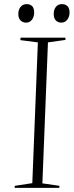

<svg xmlns="http://www.w3.org/2000/svg" viewBox="-20 -913 358 933"><path d="M164 -707 79 -718 80 -730H298V-719L213 -707L186 -22L269 -10L268 0H51L52 -10L137 -23ZM69 -845Q69 -866 80 -879.5Q91 -893 110 -893Q126 -893 136 -883.5Q146 -874 146 -851Q146 -832 135.5 -817.5Q125 -803 107 -803Q91 -803 80 -813.5Q69 -824 69 -845ZM241 -845Q241 -866 251.5 -879.5Q262 -893 281 -893Q298 -893 308 -883Q318 -873 318 -851Q318 -832 307 -817.5Q296 -803 278 -803Q262 -803 251.5 -813.5Q241 -824 241 -845Z"/></svg>

Font: Literata 72pt ExtraLight
Style: Italic
Weight: 200
Italic angle: -2°
Designer: Latin by Veronika Burian and Jose Scaglione. Greek by Irene Vlachou. Cyrillic by Vera Evstafieva
Foundry: TypeTogether
Version: Version 3.002